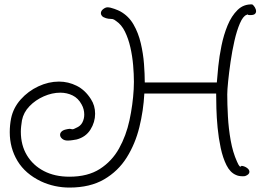

<svg xmlns="http://www.w3.org/2000/svg" viewBox="-20 -762 1201 866"><path d="M293 84Q260 84 227.5 77Q195 70 165 56Q94 22 59 -36Q24 -94 24 -166Q24 -197 30 -228Q40 -276 73.5 -313.5Q107 -351 153 -372.5Q199 -394 246 -394Q288 -394 326 -375Q364 -356 390 -315Q409 -286 409 -249Q409 -211 388 -177.5Q367 -144 326 -133Q320 -132 308 -130Q296 -128 285 -128Q270 -128 260.5 -136Q251 -144 251 -154Q251 -162 257.5 -168.5Q264 -175 277 -178Q282 -179 286.5 -180Q291 -181 295 -181Q298 -181 300.5 -180Q303 -179 306 -179H307Q309 -179 312.5 -180Q316 -181 323 -185Q343 -193 351.5 -209.5Q360 -226 360 -245Q360 -270 348 -291Q333 -319 307.5 -331.5Q282 -344 252 -344Q215 -344 177.5 -327.5Q140 -311 113 -283Q86 -255 79 -219Q77 -206 75.5 -193Q74 -180 74 -168Q74 -107 101.5 -61.5Q129 -16 178 9.5Q227 35 293 35Q376 35 430.5 0Q485 -35 517 -92.5Q549 -150 564 -219.5Q579 -289 583 -359Q583 -367 583.5 -375Q584 -383 584 -393Q584 -427 580.5 -468Q577 -509 568 -548.5Q559 -588 543.5 -619.5Q528 -651 504 -667Q494 -675 488 -676Q482 -677 477 -677Q473 -677 469 -677.5Q465 -678 458 -680Q445 -684 440 -690Q435 -696 435 -702Q435 -713 445.5 -721Q456 -729 465 -729Q477 -729 496 -722Q515 -715 522 -711Q560 -690 582 -652Q604 -614 615 -567Q626 -520 629.5 -473.5Q633 -427 633 -390H958Q960 -418 964.5 -462.5Q969 -507 979 -556Q989 -605 1006.5 -647.5Q1024 -690 1051.5 -717Q1079 -744 1118 -742Q1124 -738 1129.5 -729Q1135 -720 1135 -711Q1135 -704 1129.5 -699Q1124 -694 1110 -694H1105Q1099 -694 1096 -697H1095Q1095 -695 1092 -695Q1076 -689 1062 -656.5Q1048 -624 1037.5 -578Q1027 -532 1020 -483.5Q1013 -435 1009 -395Q1005 -355 1005 -336Q1005 -292 1008 -237Q1011 -182 1020.5 -128.5Q1030 -75 1049 -33Q1055 -18 1062 -11Q1066 -9 1069 -14Q1082 -13 1093.5 -5Q1105 3 1105 13Q1105 25 1086 32Q1083 33 1075 33Q1056 33 1044 27Q1018 16 1001.5 -17Q985 -50 975.5 -94.5Q966 -139 961.5 -186Q957 -233 956 -273Q955 -313 955 -336V-340H631Q627 -263 608.5 -188Q590 -113 551.5 -51.5Q513 10 449.5 47Q386 84 293 84Z"/></svg>

Font: Twinkle Star
Style: Regular
Weight: 400
Designer: Robert E. Leuschke
Foundry: Robert E. Leuschke
Version: Version 2.010; ttfautohint (v1.8.3)